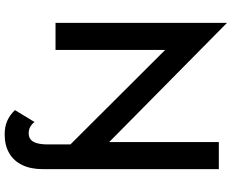

<svg xmlns="http://www.w3.org/2000/svg" viewBox="-105 -670 993 823"><g transform="rotate(90 391.5 -258.5)"><path d="M556 218Q603 218 636.5 198.5Q670 179 687.5 142.5Q705 106 705 55V-700H589V-230L78 -735V0H194V-470L599 -64V34Q599 62 593.5 80.5Q588 99 577.5 107Q567 115 551 115Q536 115 524 108.5Q512 102 503 90L452 174Q473 196 498 207Q523 218 556 218Z"/></g></svg>

Font: Jost Medium
Style: Regular
Weight: 500
Version: Version 3.710